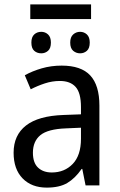

<svg xmlns="http://www.w3.org/2000/svg" viewBox="-20 -845 548 875"><path d="M395 -825V-758H118V-825ZM168 -700Q186 -700 199 -688Q212 -676 212 -651Q212 -625 199 -613.5Q186 -602 168 -602Q149 -602 136 -613.5Q123 -625 123 -651Q123 -676 136 -688Q149 -700 168 -700ZM345 -700Q363 -700 376 -688Q389 -676 389 -651Q389 -625 376 -613.5Q363 -602 345 -602Q327 -602 313.5 -613.5Q300 -625 300 -651Q300 -676 313.5 -688Q327 -700 345 -700ZM261 -546Q350 -546 391.5 -501Q433 -456 433 -364V0H370L355 -75H352Q322 -32 286.5 -11Q251 10 193 10Q124 10 83 -32Q42 -74 42 -149Q42 -229 98.5 -273Q155 -317 269 -321L349 -324V-357Q349 -422 324.5 -449Q300 -476 253 -476Q218 -476 184.5 -465Q151 -454 120 -438L93 -502Q127 -521 170 -533.5Q213 -546 261 -546ZM281 -260Q198 -257 164 -229Q130 -201 130 -149Q130 -103 153.5 -81Q177 -59 216 -59Q274 -59 311.5 -98Q349 -137 349 -213V-263Z"/></svg>

Font: Noto Sans SemiCondensed
Style: Regular
Weight: 400
Width: 4
Designer: Monotype Design Team
Foundry: Monotype Imaging Inc.
Version: Version 2.013; ttfautohint (v1.8.4.7-5d5b)